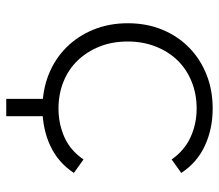

<svg xmlns="http://www.w3.org/2000/svg" viewBox="-62 -504 684 599"><g transform="rotate(90 279.5 -205.0)"><path d="M319 4Q261 4 212.5 -15.5Q164 -35 128.5 -70.5Q93 -106 73 -155Q53 -204 53 -262Q53 -321 73 -369.5Q93 -418 128.5 -453Q164 -488 212.5 -507.5Q261 -527 319 -527Q383 -527 435.5 -502.5Q488 -478 520 -429L478 -399Q450 -439 408.5 -458Q367 -477 319 -477Q274 -477 235.5 -461.5Q197 -446 169.5 -418Q142 -390 126 -350Q110 -310 110 -262Q110 -213 126 -173.5Q142 -134 169.5 -105.5Q197 -77 235.5 -61.5Q274 -46 319 -46Q367 -46 408.5 -64.5Q450 -83 478 -124L520 -94Q488 -45 435.5 -20.5Q383 4 319 4ZM343 -15V117H289V-15Z"/></g></svg>

Font: Montserrat-Alt1 Light
Style: Regular
Weight: 300
Designer: Differentunic
Foundry: Differentunic
Version: Version 7.222